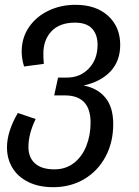

<svg xmlns="http://www.w3.org/2000/svg" viewBox="-20 -561 575 797"><path d="M450 -46Q450 30 418 89.5Q386 149 329.5 182.5Q273 216 201 216Q141 216 97.5 194.5Q54 173 31.5 135.5Q9 98 9 51Q9 -15 54 -92L128 -67Q98 -5 98 49Q98 93 125.5 117.5Q153 142 206 142Q253 142 287 115.5Q321 89 338.5 44.5Q356 0 356 -52Q356 -165 249 -165H205L221 -239H258Q313 -239 349 -277Q385 -315 385 -375Q385 -418 362 -442.5Q339 -467 291 -467Q228 -467 194 -431.5Q160 -396 160 -338Q160 -318 162 -296L80 -285Q70 -317 70 -347Q70 -404 100 -448Q130 -492 181 -516.5Q232 -541 293 -541Q379 -541 429 -495Q479 -449 479 -375Q479 -308 439 -265Q399 -222 327 -206Q385 -195 417.5 -155.5Q450 -116 450 -46Z"/></svg>

Font: FiraGO
Style: Italic
Weight: 400
Italic angle: -8°
Designer: bBox Type GmbH
Foundry: bBox Type GmbH
Version: Version 1.001